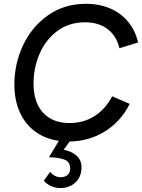

<svg xmlns="http://www.w3.org/2000/svg" viewBox="-20 -730 745 1008"><path d="M210 218.5 243.5 172Q252.5 184.5 267.2 192.5Q282 200.5 297 200.5Q321.5 200.5 335 188.2Q348.5 176 348.5 153.5Q348.5 119 317 107.5Q285.5 96 237 95.5L289 9.5Q216 -1 163.2 -40.5Q110.5 -80 83 -143Q55.5 -206 55.5 -286Q55.5 -396 101.5 -493.2Q147.5 -590.5 232.8 -650.2Q318 -710 431 -710Q502.5 -710 559.2 -685.2Q616 -660.5 653.2 -615Q690.5 -569.5 705 -507L607 -477Q591.5 -542 544.5 -577.5Q497.5 -613 426.5 -613Q342.5 -613 281.2 -567.5Q220 -522 188 -448Q156 -374 156 -290.5Q156 -226.5 178.2 -180Q200.5 -133.5 243 -108.8Q285.5 -84 345 -84Q419.5 -84 477 -121Q534.5 -158 569 -224.5L661 -184.5Q614.5 -92.5 531.5 -40.5Q448.5 11.5 345.5 13L314.5 56Q356 64.5 382 87.2Q408 110 408 150Q408 181 393.8 205.5Q379.5 230 354 243.8Q328.5 257.5 296 257.5Q274.5 257.5 250 247.5Q225.5 237.5 210 218.5Z"/></svg>

Font: HK Grotesk Medium
Style: Italic
Weight: 500
Italic angle: -8°
Designer: Alfredo Marco Pradil
Foundry: Hanken Design Co.
Version: Version 3.004